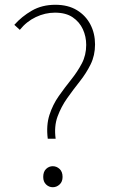

<svg xmlns="http://www.w3.org/2000/svg" viewBox="-20 -771 475 804"><path d="M180 -190Q173 -246 187 -289.5Q201 -333 226 -368.5Q251 -404 277.5 -437Q304 -470 322.5 -505Q341 -540 341 -583Q341 -618 327 -648.5Q313 -679 284.5 -698.5Q256 -718 210 -718Q169 -718 130 -699.5Q91 -681 63 -646L40 -667Q71 -702 113.5 -726.5Q156 -751 212 -751Q265 -751 302 -728.5Q339 -706 358.5 -668.5Q378 -631 378 -585Q378 -539 359.5 -501.5Q341 -464 314 -430Q287 -396 261.5 -360Q236 -324 221 -283Q206 -242 213 -190ZM201 13Q185 13 173 1.5Q161 -10 161 -30Q161 -52 173 -63.5Q185 -75 201 -75Q217 -75 229.5 -63.5Q242 -52 242 -30Q242 -10 229.5 1.5Q217 13 201 13Z"/></svg>

Font: Noto Sans TC Thin Thin
Style: Regular
Weight: 250
Version: Version 2.004-H2;hotconv 1.0.118;makeotfexe 2.5.65603